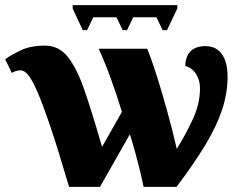

<svg xmlns="http://www.w3.org/2000/svg" viewBox="-20 -725 936 745"><path d="M301 -608 262 -692V-705H668V-692L628 -608H611L587 -658H497L473 -608H456L432 -658H342L318 -608ZM248 0Q206 -143 176 -232Q146 -321 125 -369Q104 -417 89 -434.5Q74 -452 61 -452Q49 -452 40.5 -449Q32 -446 26 -442L0 -495Q23 -512 61 -530Q99 -548 155 -548Q208 -548 243 -504.5Q278 -461 308 -374Q338 -287 376 -155L453 -291Q434 -354 410 -420Q386 -486 363 -536H551Q568 -495 587.5 -433.5Q607 -372 627.5 -298.5Q648 -225 666 -147Q704 -209 730 -266.5Q756 -324 756 -383Q756 -414 740.5 -438Q725 -462 699 -469Q699 -504 718.5 -525Q738 -546 777 -546Q819 -546 841 -515Q863 -484 863 -426Q863 -364 842 -300Q821 -236 777 -163Q733 -90 665 0H537Q532 -26 523.5 -61Q515 -96 504.5 -134Q494 -172 484 -204L368 0Z"/></svg>

Font: Noto Serif Black
Style: Regular
Weight: 900
Designer: Monotype Design Team
Foundry: Monotype Imaging Inc.
Version: Version 2.014; ttfautohint (v1.8.4.7-5d5b)